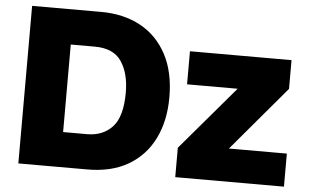

<svg xmlns="http://www.w3.org/2000/svg" viewBox="-51 -807 1429 885"><g transform="rotate(5 663.5 -364.5)"><path d="M63 0V-729H382Q487 -729 565 -686.5Q643 -644 686.5 -562.5Q730 -481 730 -364Q730 -255 689.5 -173Q649 -91 571.5 -45.5Q494 0 382 0ZM367 -567H256V-162H367Q440 -162 484 -209.5Q528 -257 528 -368Q528 -457 491 -512Q454 -567 367 -567ZM1024 -153H1292V0H789V-136L1040 -431H806V-584H1276V-451Z"/></g></svg>

Font: BDO Grotesk Black
Style: Regular
Weight: 900
Designer: Deni Anggara
Foundry: Lokal Container
Version: Version 2.000